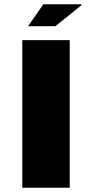

<svg xmlns="http://www.w3.org/2000/svg" viewBox="-20 -875 429 895"><path d="M84 -688H305V0H84ZM182 -855H358L360 -851L238 -753H111Z"/></svg>

Font: Archivo Black
Style: Regular
Weight: 400
Designer: Hector Gatti
Foundry: Omnibus-Type
Version: Version 1.101; ttfautohint (v1.8)